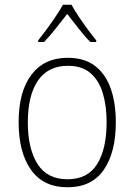

<svg xmlns="http://www.w3.org/2000/svg" viewBox="-20 -784 570 814"><path d="M266 10Q164 10 111.5 -64Q59 -138 59 -266Q59 -396 113.5 -467.5Q168 -539 267 -539Q338 -539 383 -504.5Q428 -470 449.5 -408.5Q471 -347 471 -265Q471 -138 420 -64Q369 10 266 10ZM266 -24Q352 -24 392 -88.5Q432 -153 432 -266Q432 -336 415.5 -390Q399 -444 363 -474.5Q327 -505 268 -505Q184 -505 141 -442.5Q98 -380 98 -265Q98 -154 139 -89Q180 -24 266 -24ZM142 -613Q158 -633 178 -660Q198 -687 216.5 -715Q235 -743 247 -764H283Q295 -742 314 -713.5Q333 -685 353 -658Q373 -631 388 -613V-606H363Q338 -631 312.5 -664Q287 -697 265 -725Q244 -698 217.5 -664.5Q191 -631 167 -606H142Z"/></svg>

Font: Noto Sans Mono Condensed ExtraLight
Style: Regular
Weight: 200
Width: 3
Designer: Monotype Design Team
Foundry: Monotype Imaging Inc.
Version: Version 2.014; ttfautohint (v1.8.4.7-5d5b)